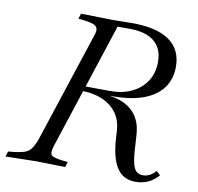

<svg xmlns="http://www.w3.org/2000/svg" viewBox="-110 -797 920 894"><g transform="rotate(10 350.5 -349.5)"><path d="M587 14Q529 14 499 -31Q469 -76 463 -170L461 -205Q457 -278 403.5 -319Q350 -360 261 -360H255L262 -383L399 -382Q457 -382 501 -403.5Q545 -425 569.5 -463.5Q594 -502 594 -553Q594 -617 554 -650Q514 -683 437 -683H380L185 -87Q173 -51 183 -40Q193 -29 242 -24L261 -22L253 3L116 0L-29 3L-21 -22L0 -24Q38 -28 58 -35.5Q78 -43 90.5 -62.5Q103 -82 115 -120L283 -632Q291 -658 276.5 -669.5Q262 -681 213 -686L194 -688L202 -713L349 -710H360L437 -711Q556 -713 618 -671Q680 -629 680 -546Q680 -488 650 -446.5Q620 -405 562.5 -383Q505 -361 422 -360L346 -359L358 -362Q447 -362 498 -321.5Q549 -281 554 -205L559 -127Q563 -68 575.5 -45Q588 -22 616 -22Q649 -22 676 -53L695 -36Q674 -11 646.5 1.5Q619 14 587 14Z"/></g></svg>

Font: Baskervville
Style: Italic
Weight: 400
Italic angle: -18°
Designer: ANRT
Foundry: ANRT
Version: Version 1.100